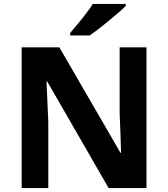

<svg xmlns="http://www.w3.org/2000/svg" viewBox="-20 -954 853 974"><path d="M723 0H531L220 -540H216Q218 -489 220.5 -438Q223 -387 225 -336V0H90V-714H281L591 -179H594Q593 -229 591 -278Q589 -327 587 -376V-714H723ZM618 -924Q604 -910 581 -890Q558 -870 531.5 -848Q505 -826 479.5 -806.5Q454 -787 435 -774H336V-787Q352 -806 373.5 -831.5Q395 -857 416 -884.5Q437 -912 451 -934H618Z"/></svg>

Font: Noto Sans Medefaidrin
Style: Bold
Weight: 700
Designer: Dalton Maag Ltd
Foundry: Dalton Maag Ltd
Version: Version 1.002; ttfautohint (v1.8.4.7-5d5b)